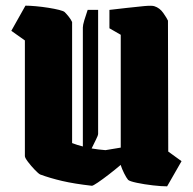

<svg xmlns="http://www.w3.org/2000/svg" viewBox="-20 -645 684 679"><path d="M68 -502 20 -536 70 -625Q85 -625 107 -623Q129 -621 151 -617.5Q173 -614 189 -610Q205 -606 209 -602Q216 -595 223.5 -585.5Q231 -576 235 -567V-139Q253 -132 273 -127V-548Q273 -556 278 -573Q283 -590 290 -610H327V-172Q327 -166 319.5 -151.5Q312 -137 304 -120Q327 -116 353 -114L407 -123V-522L367 -545V-610Q394 -613 428 -617Q462 -621 490 -623.5Q518 -626 526 -623Q545 -617 557.5 -599Q570 -581 574 -572L575 -109L622 -75L571 14Q551 14 520.5 10.5Q490 7 464 1.5Q438 -4 433 -9Q427 -16 419 -32Q411 -48 407 -61V-62Q387 -45 365 -28Q343 -11 326 0.5Q309 12 305 12Q243 5 200 -5Q157 -15 122 -28Q116 -31 103 -44.5Q90 -58 79 -72.5Q68 -87 68 -93Z"/></svg>

Font: Grenze Gotisch Black
Style: Regular
Weight: 900
Designer: Renata Polastri
Foundry: Omnibus-Type
Version: Version 1.001